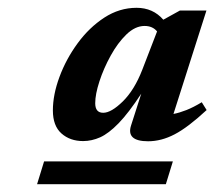

<svg xmlns="http://www.w3.org/2000/svg" viewBox="-20 -697 550 492"><path d="M316 -376 342 -457Q309.5 -407.5 284 -381.2Q258.5 -355 236.8 -345.2Q215 -335.5 193 -335.5Q159.5 -335.5 137.5 -355Q115.5 -374.5 115.5 -414Q115.5 -454.5 132.5 -500.2Q149.5 -546 179 -586.2Q208.5 -626.5 247.2 -651.8Q286 -677 330 -677Q372 -677 398.5 -646.5L441 -670H509L424.5 -405Q440 -408 457.8 -415Q475.5 -422 497 -435L509.5 -415Q461.5 -370.5 427.5 -352.8Q393.5 -335 359.5 -335Q302.5 -335 316 -376ZM224 -432.5Q224 -408 244.5 -408Q265 -408 294.8 -437.2Q324.5 -466.5 344.5 -518L382.5 -616.5Q371 -630.5 350.5 -630.5Q326.5 -630.5 304 -608.8Q281.5 -587 263.5 -554.2Q245.5 -521.5 234.8 -488.5Q224 -455.5 224 -432.5ZM75 -225 93 -283.5H423L405 -225Z"/></svg>

Font: Newsreader 16pt
Style: Bold Italic
Weight: 700
Italic angle: -17°
Designer: Hugues Gentile
Foundry: Production Type
Version: Version 1.003; ttfautohint (v1.8.3)